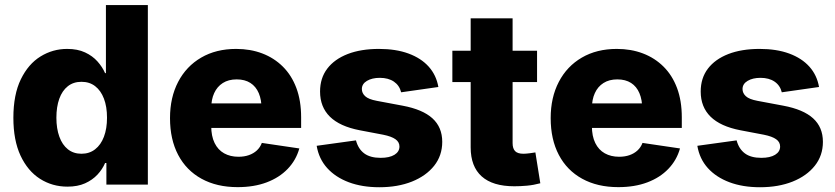

<svg xmlns="http://www.w3.org/2000/svg" viewBox="-20 -748 3385 778"><path d="M253.4 8.3Q191.9 8.3 142.1 -23.4Q92.3 -55.2 63.2 -117.4Q34.2 -179.7 34.2 -270.5Q34.2 -364.7 64.5 -426.8Q94.7 -488.8 144.3 -519.3Q193.8 -549.8 252 -549.8Q294.4 -549.8 324.7 -535.6Q355 -521.5 375 -499Q395 -476.6 405.8 -451.7H409.2V-727.5H579.1V0H411.1V-87.4H405.8Q395 -62 374.8 -40.3Q354.5 -18.6 324.5 -5.1Q294.4 8.3 253.4 8.3ZM310.1 -125Q342.3 -125 365.5 -143.1Q388.7 -161.1 401.1 -193.8Q413.6 -226.6 413.6 -271Q413.6 -315.9 401.1 -348.4Q388.7 -380.9 365.7 -398.7Q342.8 -416.5 310.1 -416.5Q277.3 -416.5 254.6 -398.4Q231.9 -380.4 220.2 -347.7Q208.5 -314.9 208.5 -271Q208.5 -227.1 220.5 -194.1Q232.4 -161.1 255.1 -143.1Q277.8 -125 310.1 -125Z M942.9 10.3Q858.4 10.3 796.6 -23.7Q734.9 -57.6 701.9 -120.4Q668.9 -183.1 668.9 -269.5Q668.9 -353 701.9 -416.3Q734.9 -479.5 795.2 -514.6Q855.5 -549.8 937 -549.8Q994.6 -549.8 1042.7 -531.5Q1090.8 -513.2 1126.2 -478Q1161.6 -442.9 1180.9 -391.4Q1200.2 -339.8 1200.2 -272.9V-229.5H728.5V-329.1H1119.1L1040 -305.7Q1040 -343.3 1028.6 -370.4Q1017.1 -397.5 994.6 -411.9Q972.2 -426.3 939 -426.3Q905.8 -426.3 882.8 -411.6Q859.9 -397 847.9 -370.8Q835.9 -344.7 835.9 -309.1V-237.3Q835.9 -196.3 849.6 -168.5Q863.3 -140.6 888.2 -126.7Q913.1 -112.8 946.3 -112.8Q969.7 -112.8 988.5 -119.4Q1007.3 -126 1020.8 -138.4Q1034.2 -150.9 1041 -168.9L1192.9 -146.5Q1179.7 -99.1 1145.8 -63.7Q1111.8 -28.3 1060.5 -9Q1009.3 10.3 942.9 10.3Z M1517.1 10.7Q1447.3 10.7 1393.3 -9.5Q1339.4 -29.8 1305.7 -67.1Q1272 -104.5 1263.2 -157.2L1422.4 -179.2Q1431.6 -144.5 1455.8 -126.5Q1480 -108.4 1522.5 -108.4Q1558.1 -108.4 1578.4 -120.8Q1598.6 -133.3 1598.6 -154.3Q1598.6 -172.4 1582.5 -183.8Q1566.4 -195.3 1532.7 -202.1L1437.5 -220.2Q1356.9 -235.8 1316.9 -275.1Q1276.9 -314.5 1276.9 -377Q1276.9 -431.6 1306.2 -470Q1335.4 -508.3 1388.9 -529.1Q1442.4 -549.8 1515.6 -549.8Q1584.5 -549.8 1635.5 -531Q1686.5 -512.2 1717.3 -477.8Q1748 -443.4 1756.3 -395.5L1605.5 -374Q1598.6 -401.9 1576.2 -417.2Q1553.7 -432.6 1519 -432.6Q1487.8 -432.6 1467 -420.4Q1446.3 -408.2 1446.3 -387.2Q1446.3 -370.6 1459.7 -358.2Q1473.1 -345.7 1506.8 -339.4L1611.3 -319.8Q1692.4 -304.7 1732.2 -268.6Q1772 -232.4 1772 -173.3Q1772 -117.7 1739.3 -76.4Q1706.5 -35.2 1649.2 -12.2Q1591.8 10.7 1517.1 10.7Z M2156.2 -542.5V-415.5H1813V-542.5ZM1887.2 -673.8H2057.1V-168Q2057.1 -146 2067.4 -135.5Q2077.6 -125 2101.1 -125Q2110.4 -125 2126.5 -127Q2142.6 -128.9 2149.4 -130.4L2169.4 -5.4Q2142.1 2 2115.2 4.4Q2088.4 6.8 2064 6.8Q1976.6 6.8 1931.9 -33.2Q1887.2 -73.2 1887.2 -150.9Z M2485.4 10.3Q2400.9 10.3 2339.1 -23.7Q2277.3 -57.6 2244.4 -120.4Q2211.4 -183.1 2211.4 -269.5Q2211.4 -353 2244.4 -416.3Q2277.3 -479.5 2337.6 -514.6Q2397.9 -549.8 2479.5 -549.8Q2537.1 -549.8 2585.2 -531.5Q2633.3 -513.2 2668.7 -478Q2704.1 -442.9 2723.4 -391.4Q2742.7 -339.8 2742.7 -272.9V-229.5H2271V-329.1H2661.6L2582.5 -305.7Q2582.5 -343.3 2571 -370.4Q2559.6 -397.5 2537.1 -411.9Q2514.6 -426.3 2481.4 -426.3Q2448.2 -426.3 2425.3 -411.6Q2402.3 -397 2390.4 -370.8Q2378.4 -344.7 2378.4 -309.1V-237.3Q2378.4 -196.3 2392.1 -168.5Q2405.8 -140.6 2430.7 -126.7Q2455.6 -112.8 2488.8 -112.8Q2512.2 -112.8 2531 -119.4Q2549.8 -126 2563.2 -138.4Q2576.7 -150.9 2583.5 -168.9L2735.4 -146.5Q2722.2 -99.1 2688.2 -63.7Q2654.3 -28.3 2603 -9Q2551.8 10.3 2485.4 10.3Z M3059.6 10.7Q2989.7 10.7 2935.8 -9.5Q2881.8 -29.8 2848.1 -67.1Q2814.5 -104.5 2805.7 -157.2L2964.8 -179.2Q2974.1 -144.5 2998.3 -126.5Q3022.5 -108.4 3064.9 -108.4Q3100.6 -108.4 3120.8 -120.8Q3141.1 -133.3 3141.1 -154.3Q3141.1 -172.4 3125 -183.8Q3108.9 -195.3 3075.2 -202.1L2980 -220.2Q2899.4 -235.8 2859.4 -275.1Q2819.3 -314.5 2819.3 -377Q2819.3 -431.6 2848.6 -470Q2877.9 -508.3 2931.4 -529.1Q2984.9 -549.8 3058.1 -549.8Q3127 -549.8 3178 -531Q3229 -512.2 3259.8 -477.8Q3290.5 -443.4 3298.8 -395.5L3147.9 -374Q3141.1 -401.9 3118.7 -417.2Q3096.2 -432.6 3061.5 -432.6Q3030.3 -432.6 3009.5 -420.4Q2988.8 -408.2 2988.8 -387.2Q2988.8 -370.6 3002.2 -358.2Q3015.6 -345.7 3049.3 -339.4L3153.8 -319.8Q3234.9 -304.7 3274.7 -268.6Q3314.5 -232.4 3314.5 -173.3Q3314.5 -117.7 3281.7 -76.4Q3249 -35.2 3191.7 -12.2Q3134.3 10.7 3059.6 10.7Z"/></svg>

Font: Inter 16pt ExtraBold
Style: Regular
Weight: 800
Version: Version 4.001;git-66647c0bb